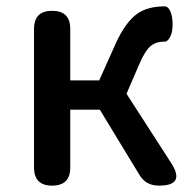

<svg xmlns="http://www.w3.org/2000/svg" viewBox="-20 -584 617 604"><path d="M144 0Q87 0 87 -57V-275V-493Q87 -550 144 -550Q201 -550 201 -493V-331H292L344 -447Q375 -515 412 -541Q445 -564 498 -564Q499 -564 500 -564Q515 -561 521 -531Q525 -507 521 -485Q519 -474 513 -464Q505 -452 498 -453Q497 -453 496 -453Q472 -453 456 -441Q437 -426 419 -384L378 -289L518 -72Q565 0 480 0Q438 0 418 -35L294 -239H201V-57Q201 0 144 0Z"/></svg>

Font: GenSenRounded JP M
Style: Regular
Weight: 500
Version: Version 1.501;PS 1;hotconv 16.6.51;makeotf.lib2.5.65220